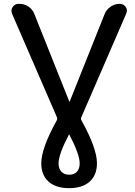

<svg xmlns="http://www.w3.org/2000/svg" viewBox="-20 -750 705 1000"><path d="M339 -49Q285 54 285 101Q285 129 300 144.5Q315 160 340.5 160Q366 160 380.5 144.5Q395 129 395 101Q395 54 341 -49Q341 -50 340 -50Q339 -50 339 -49ZM277 -138 43 -678Q35 -697 46 -713.5Q57 -730 77 -730H81Q107 -730 128.5 -715.5Q150 -701 159 -677L341 -221Q341 -220 342 -220Q343 -220 343 -221L525 -677Q535 -701 556.5 -715.5Q578 -730 603 -730Q624 -730 635 -713.5Q646 -697 637 -678L403 -138Q400 -130 405 -122Q485 23 485 100Q485 162 447 196Q409 230 340 230Q271 230 233 196Q195 162 195 100Q195 23 275 -122Q280 -130 277 -138Z"/></svg>

Font: Rounded Mplus 1c Medium
Style: Regular
Weight: 500
Version: Version 1.059.20150529